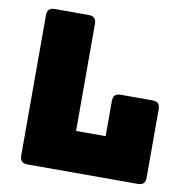

<svg xmlns="http://www.w3.org/2000/svg" viewBox="-80 -798 856 876"><g transform="rotate(10 347.5 -360.0)"><path d="M614 0H105Q86 0 77.5 -8.5Q69 -17 69 -36V-684Q69 -703 77.5 -711.5Q86 -720 105 -720H260Q279 -720 287.5 -711.5Q296 -703 296 -684V-189H433V-351Q433 -370 441.5 -378.5Q450 -387 469 -387H614Q633 -387 641.5 -378.5Q650 -370 650 -351V-36Q650 -17 641.5 -8.5Q633 0 614 0Z"/></g></svg>

Font: Bungee
Style: Regular
Weight: 400
Designer: David Jonathan Ross
Foundry: David Jonathan Ross
Version: Version 1.000;PS 1.0;hotconv 1.0.72;makeotf.lib2.5.5900